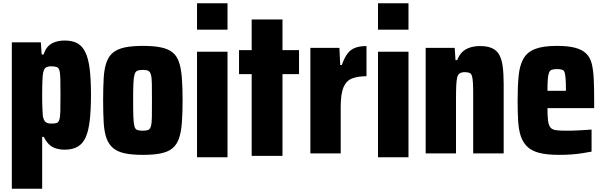

<svg xmlns="http://www.w3.org/2000/svg" viewBox="-20 -891 3724 1184"><path d="M295 -129Q316 -129 328 -132Q340 -135 345.5 -151.5Q351 -168 352 -203.5Q353 -239 353 -305Q353 -370 352 -406Q351 -442 346 -458Q341 -474 328.5 -478Q316 -482 295 -482Q273 -482 261.5 -473.5Q250 -465 245 -437Q243 -425 241.5 -392.5Q240 -360 240 -305Q240 -252 241.5 -220.5Q243 -189 244 -178Q249 -148 261 -138.5Q273 -129 295 -129ZM53 273V-630H232L237 -555H249Q259 -587 277 -605.5Q295 -624 321.5 -632.5Q348 -641 379 -641Q426 -641 456.5 -624.5Q487 -608 506 -569.5Q525 -531 533 -466.5Q541 -402 541 -306Q541 -214 533.5 -149Q526 -84 508.5 -44.5Q491 -5 459 13.5Q427 32 379 32Q348 32 322.5 23.5Q297 15 280 -3Q263 -21 250 -47H240V273Z M860 -85Q882 -85 893.5 -89.5Q905 -94 910.5 -112Q916 -130 916.5 -168.5Q917 -207 917 -272Q917 -338 916.5 -375Q916 -412 910.5 -431Q905 -450 893.5 -455Q882 -460 860 -460Q839 -460 827 -455Q815 -450 809.5 -431Q804 -412 802.5 -375Q801 -338 801 -272Q801 -207 802.5 -168.5Q804 -130 809 -112Q814 -94 826.5 -89.5Q839 -85 860 -85ZM862 64Q794 64 749.5 54.5Q705 45 678 22.5Q651 0 637 -38Q623 -76 619.5 -134Q616 -192 616 -272Q616 -352 619.5 -410.5Q623 -469 637 -507.5Q651 -546 678 -567.5Q705 -589 749.5 -598.5Q794 -608 862 -608Q929 -608 973.5 -598.5Q1018 -589 1044.5 -567.5Q1071 -546 1084 -507.5Q1097 -469 1101.5 -410.5Q1106 -352 1106 -272Q1106 -192 1101.5 -134Q1097 -76 1084 -38Q1071 0 1044.5 22.5Q1018 45 973.5 54.5Q929 64 862 64Z M1195 79V-572H1383V79ZM1195 -708V-871H1383V-708Z M1532 70V-434H1454V-582H1532V-771H1722V-582H1824V-434H1722V70Z M1894 55V-596H2073L2078 -490H2088Q2103 -534 2122.5 -560Q2142 -586 2171 -596.5Q2200 -607 2240 -607V-421Q2188 -421 2152 -407.5Q2116 -394 2098.5 -353.5Q2081 -313 2081 -232V55Z M2311 79V-572H2499V79ZM2311 -708V-871H2499V-708Z M2605 55V-596H2784L2789 -520H2799Q2811 -550 2829 -568.5Q2847 -587 2875.5 -597Q2904 -607 2940 -607Q2985 -607 3014 -594Q3043 -581 3058.5 -553.5Q3074 -526 3080 -481Q3086 -436 3086 -373V55H2898V-299Q2898 -349 2896.5 -378Q2895 -407 2890.5 -422Q2886 -437 2875.5 -441.5Q2865 -446 2847 -446Q2827 -446 2815.5 -439Q2804 -432 2799.5 -414Q2795 -396 2793.5 -363.5Q2792 -331 2792 -277V55Z M3470 -331Q3470 -378 3468 -404Q3466 -430 3462 -444Q3458 -458 3445 -461.5Q3432 -465 3414 -465Q3394 -465 3382 -460.5Q3370 -456 3365 -441.5Q3360 -427 3358 -400Q3356 -373 3356 -331ZM3428 64Q3352 64 3304.5 51.5Q3257 39 3230 12Q3203 -15 3190.5 -54.5Q3178 -94 3175 -149Q3172 -204 3172 -271Q3172 -362 3178.5 -425.5Q3185 -489 3208 -529.5Q3231 -570 3280 -589Q3329 -608 3414 -608Q3483 -608 3526.5 -596.5Q3570 -585 3595 -560.5Q3620 -536 3629.5 -496.5Q3639 -457 3641.5 -401Q3644 -345 3644 -271V-224H3356Q3356 -176 3359.5 -148Q3363 -120 3373.5 -106Q3384 -92 3407 -88.5Q3430 -85 3471 -85Q3490 -85 3513.5 -85.5Q3537 -86 3566.5 -88Q3596 -90 3628 -92V44Q3605 48 3572.5 53.5Q3540 59 3502.5 61.5Q3465 64 3428 64Z"/></svg>

Font: Farlight84_Sys_V01
Style: Bold
Weight: 700
Designer: Monotype Design Team, Nadine Chahine and Nizar Qandah
Foundry: Monotype Imaging Inc.
Version: Version 2.004;October 31, 2024;FontCreator 14.0.0.2814 64-bi